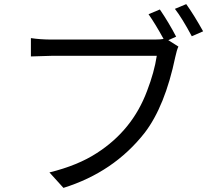

<svg xmlns="http://www.w3.org/2000/svg" viewBox="-20 -877 1040 932"><path d="M756 -831Q799 -768 835 -699L797 -682L846 -651Q838 -634 831 -601Q781 -361 682 -232Q532 -41 288 35L220 -40Q358 -74 450 -134Q623 -245 694 -436Q729 -527 741 -606H229Q205 -606 130 -603V-692Q177 -685 230 -685H731Q759 -685 774 -688Q734 -761 701 -808ZM884 -857Q920 -807 966 -725L911 -701Q864 -789 829 -834Z"/></svg>

Font: Swei Fan Sans CJK TC
Style: Regular
Weight: 400
Version: Version 2.130